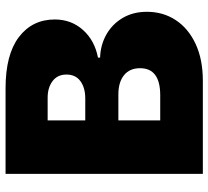

<svg xmlns="http://www.w3.org/2000/svg" viewBox="-50 -718 768 708"><g transform="rotate(-90 334.0 -364.0)"><path d="M46.9 0V-727.5H362.3Q486.8 -727.5 551.5 -678.2Q616.2 -628.9 616.2 -545.9Q616.2 -485.4 577.6 -442.1Q539.1 -398.9 475.6 -386.7V-378.9Q522.5 -377.4 560.8 -355.7Q599.1 -334 621.8 -295.7Q644.5 -257.3 644.5 -206.1Q644.5 -146.5 613.8 -99.9Q583 -53.2 525.9 -26.6Q468.8 0 389.6 0ZM244.1 -157.2H336.9Q436.5 -157.2 436.5 -231.4Q436.5 -270 410.6 -290.8Q384.8 -311.5 339.8 -311.5H244.1ZM244.1 -433.6H325.2Q364.3 -433.6 388.7 -451.4Q413.1 -469.2 413.1 -502.9Q413.1 -536.1 388.9 -554.2Q364.7 -572.3 328.1 -572.3H244.1Z"/></g></svg>

Font: Inter Black
Style: Regular
Weight: 900
Designer: Rasmus Andersson
Foundry: rsms
Version: Version 4.000;git-a52131595